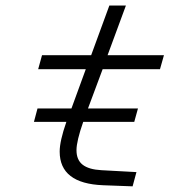

<svg xmlns="http://www.w3.org/2000/svg" viewBox="-20 -657 654 685"><path d="M101.1 -222.2 113.8 -270H234.9L286.1 -410.2H116.2L129.9 -460H305.2L370.1 -637.2H429.2L363.8 -460H564.9L550.8 -410.2H346.2L293.9 -270H472.2L459 -222.2H276.9Q252.9 -153.8 252.9 -121.1Q252.9 -86.4 274.9 -69.3Q296.9 -52.2 341.8 -49.8L466.8 -43L453.1 7.8L348.1 3.9Q192.9 -2 192.9 -116.2Q192.9 -153.8 216.8 -222.2Z"/></svg>

Font: IntelOne Mono Light
Style: Italic
Weight: 300
Italic angle: -16°
Designer: Fred Shallcrass
Foundry: Frere-Jones Type LLC
Version: Version 1.200;hotconv 1.1.0;makeotfexe 2.6.0;FJTRelease1.2